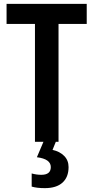

<svg xmlns="http://www.w3.org/2000/svg" viewBox="-20 -734 490 994"><path d="M283 0H161V-610H14V-714H429V-610H283ZM335 131Q335 183 303.5 211.5Q272 240 212 240Q171 240 144 232V164Q169 171 194 171Q243 171 243 131Q243 89 171 80L205 0H269L252 42Q289 50 312 73Q335 96 335 131Z"/></svg>

Font: Avrile Sans Condensed SemiBold
Style: Regular
Weight: 600
Width: 3
Designer: Monotype Design Team
Foundry: Monotype Imaging Inc.
Version: Version 2.001;September 10, 2019;FontCreator 11.5.0.2425 64-